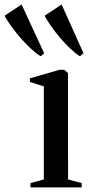

<svg xmlns="http://www.w3.org/2000/svg" viewBox="-112 -812 384 832"><path d="M20 0V-18.5L78 -34.5V-437.5L17.5 -457V-472.5L145.5 -509.5H166.5L182.5 -495.5L183 -34.5L242 -18.5V0ZM63.5 -568.5Q43 -581.5 20.8 -602.2Q-1.5 -623 -22.8 -647.2Q-44 -671.5 -62 -696.5Q-80 -721.5 -92.5 -743.5L-18.5 -792.5L79.5 -581L64.5 -568.5ZM233.5 -568.5Q213.5 -581.5 191.8 -602.2Q170 -623 149.2 -647.2Q128.5 -671.5 111 -696.5Q93.5 -721.5 81 -743.5L155 -792.5L250 -581L234.5 -568.5Z"/></svg>

Font: Merriweather 144pt Medium
Style: Regular
Weight: 500
Version: Version 2.100